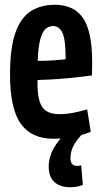

<svg xmlns="http://www.w3.org/2000/svg" viewBox="-20 -571 425 804"><path d="M203 10Q112 10 67 -53Q22 -116 22 -259Q22 -369 44 -432.5Q66 -496 108 -523.5Q150 -551 209 -551Q290 -551 328 -495Q366 -439 366 -310Q366 -302 365.5 -284Q365 -266 365 -255Q341 -252 303 -247.5Q265 -243 221.5 -240Q178 -237 137 -236Q137 -232 137 -228.5Q137 -225 137 -221Q137 -151 157.5 -122Q178 -93 229 -93Q256 -93 285.5 -98.5Q315 -104 345 -113L360 -19Q289 10 203 10ZM138 -316Q172 -316 206.5 -318.5Q241 -321 255 -323Q255 -403 242 -432.5Q229 -462 202 -462Q185 -462 171.5 -450.5Q158 -439 149 -407.5Q140 -376 138 -316ZM273 213Q232 213 208 191.5Q184 170 184 127Q184 87 204.5 50.5Q225 14 260 -17L322 -7Q297 20 286 43Q275 66 275 91Q275 109 283 116.5Q291 124 303 124Q313 124 320 121L327 203Q306 213 273 213Z"/></svg>

Font: Georama Condensed SemiBold
Style: Regular
Weight: 600
Width: 3
Designer: Jean-Baptiste Levee
Foundry: Production Type
Version: Version 1.000